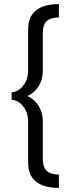

<svg xmlns="http://www.w3.org/2000/svg" viewBox="-20 -772 343 933"><path d="M266.1 141.1Q192.4 141.1 154.5 110.1Q116.7 79.1 116.7 18.1V-181.6Q116.7 -223.6 93.5 -254.2Q70.3 -284.7 36.6 -287.1V-323.7Q70.3 -326.2 93.5 -356.7Q116.7 -387.2 116.7 -429.2V-628.9Q116.7 -689.9 154.5 -720.9Q192.4 -752 266.1 -752V-687Q225.1 -687 206.5 -669.2Q188 -651.4 188 -611.8V-427.2Q188 -385.7 168 -353.3Q147.9 -320.8 113.3 -305.2Q147.9 -289.6 168 -257.1Q188 -224.6 188 -183.1V0Q188 39.6 206.5 57.9Q225.1 76.2 266.1 76.2Z"/></svg>

Font: Kumbh Sans
Style: Regular
Weight: 400
Version: Version 1.005